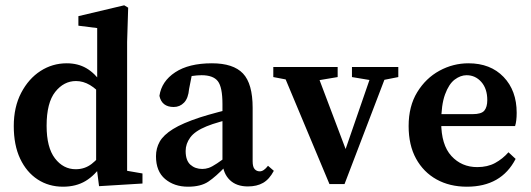

<svg xmlns="http://www.w3.org/2000/svg" viewBox="-20 -693 2005 725"><path d="M218 12Q164 12 122 -15.5Q80 -43 56 -94Q32 -145 32 -217Q32 -289 60 -342.5Q88 -396 133 -425Q178 -454 232 -454Q274 -454 306 -435.5Q338 -417 366 -377H386L377 -321Q345 -357 319.5 -372Q294 -387 267 -387Q221 -387 188.5 -346Q156 -305 156 -218Q156 -136 187.5 -95Q219 -54 266 -54Q300 -54 326 -74Q352 -94 378 -131L388 -75H368Q339 -31 303 -9.5Q267 12 218 12ZM354 10 343 -76V-367L347 -378V-587L276 -596V-632L449 -673L464 -664L460 -535V-48L518 -38V0Z M690 12Q638 12 603.5 -17Q569 -46 569 -103Q569 -133 583 -158Q597 -183 633 -205.5Q669 -228 736 -250Q764 -259 805.5 -270Q847 -281 880 -289V-252Q849 -244 814 -234Q779 -224 760 -216Q716 -198 698.5 -174Q681 -150 681 -123Q681 -87 699 -71Q717 -55 744 -55Q756 -55 768 -59Q780 -63 799.5 -76Q819 -89 854 -115L866 -65H832Q795 -26 766.5 -7Q738 12 690 12ZM916 11Q873 11 848 -13Q823 -37 820 -79V-300Q820 -364 802.5 -386.5Q785 -409 741 -409Q725 -409 704.5 -406Q684 -403 656 -394L708 -428L694 -357Q691 -322 675 -305.5Q659 -289 636 -289Q591 -289 582 -331Q590 -386 641.5 -420Q693 -454 780 -454Q861 -454 897.5 -415.5Q934 -377 934 -286V-84Q934 -63 941.5 -54.5Q949 -46 961 -46Q976 -46 992 -67L1014 -48Q997 -16 973.5 -2.5Q950 11 916 11Z M1224 2 1039 -440H1168L1295 -104H1276L1392 -440H1450L1281 2ZM1012 -402V-440H1255V-402L1160 -386H1096ZM1309 -402V-440H1484V-402L1413 -388H1393Z M1743 12Q1678 12 1628.5 -15.5Q1579 -43 1551 -94Q1523 -145 1523 -217Q1523 -292 1555.5 -345Q1588 -398 1639.5 -426Q1691 -454 1749 -454Q1832 -454 1881.5 -402.5Q1931 -351 1931 -267Q1931 -236 1925 -217H1574V-262H1765Q1798 -262 1809 -275.5Q1820 -289 1820 -315Q1820 -358 1797.5 -383.5Q1775 -409 1742 -409Q1719 -409 1697 -392.5Q1675 -376 1660.5 -336.5Q1646 -297 1646 -231Q1646 -146 1684.5 -104Q1723 -62 1782 -62Q1821 -62 1849.5 -77.5Q1878 -93 1900 -118L1927 -93Q1873 12 1743 12Z"/></svg>

Font: Lisu Bosa ExtraBold
Style: Regular
Weight: 800
Designer: David Morse, Annie Olsen, Victor Gaultney, Frank Grießhammer (Latin)
Foundry: SIL International
Version: Version 2.000